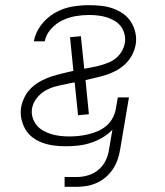

<svg xmlns="http://www.w3.org/2000/svg" viewBox="-20 -558 640 743"><path d="M230 165V127H277Q299 127 321 120.5Q343 114 361 99Q379 84 389 63Q399 42 402 20L415 -56Q398 -38 375.5 -25Q353 -12 329 -4.5Q305 3 281.5 5.5Q258 8 234 8Q210 8 187.5 5Q165 2 144.5 -5.5Q124 -13 106.5 -26Q89 -39 78 -58Q67 -77 62.5 -99.5Q58 -122 62 -144Q66 -165 76.5 -185Q87 -205 103.5 -220Q120 -235 140 -245.5Q160 -256 180.5 -262.5Q201 -269 222 -274Q243 -279 264 -284L251 -414L293 -418L306 -292Q322 -295 338 -298Q354 -301 370 -305.5Q386 -310 401.5 -316.5Q417 -323 430 -334Q443 -345 451.5 -360Q460 -375 463 -391Q466 -408 462 -425Q458 -442 448 -455.5Q438 -469 423.5 -477.5Q409 -486 393 -491Q377 -496 359.5 -498Q342 -500 324 -500Q298 -500 272 -495.5Q246 -491 221 -479Q196 -467 177 -445.5Q158 -424 153 -398H111Q117 -432 139 -461Q161 -490 192 -508Q223 -526 257 -532Q291 -538 324 -538Q348 -538 371.5 -535.5Q395 -533 416.5 -525.5Q438 -518 456.5 -505Q475 -492 487 -473Q499 -454 504 -431Q509 -408 505 -385Q501 -364 491 -345Q481 -326 465.5 -311Q450 -296 431 -285.5Q412 -275 391.5 -268.5Q371 -262 351 -257.5Q331 -253 311 -248L324 -116L282 -112L269 -239Q261 -238 253.5 -236.5Q246 -235 238 -233H237Q216 -229 195 -223.5Q174 -218 155 -207Q136 -196 122 -178Q108 -160 104 -139Q101 -121 106 -104Q111 -87 121.5 -74Q132 -61 147 -52.5Q162 -44 178.5 -39Q195 -34 213 -32Q231 -30 249 -30Q267 -30 285.5 -32Q304 -34 322.5 -38.5Q341 -43 358.5 -50.5Q376 -58 391 -70.5Q406 -83 415.5 -100.5Q425 -118 428 -136L436 -181H479L445 20Q442 39 435.5 58.5Q429 78 417.5 95.5Q406 113 390 127Q374 141 355 149.5Q336 158 316.5 161.5Q297 165 277 165Z"/></svg>

Font: Iosevka Curly XLtEx
Style: Italic
Weight: 200
Width: 7
Italic angle: -9°
Monospace: yes
Designer: Belleve Invis
Foundry: Belleve Invis
Version: Version 11.1.0; ttfautohint (v1.8.3)